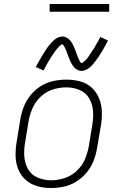

<svg xmlns="http://www.w3.org/2000/svg" viewBox="-20 -939 616 967"><path d="M236 8Q269 8 302 1Q335 -6 365 -25Q395 -44 417.5 -71.5Q440 -99 452 -130.5Q464 -162 469 -195L488 -305Q494 -341 493 -376Q492 -411 479.5 -442.5Q467 -474 442.5 -497Q418 -520 384 -529Q350 -538 315 -538Q282 -538 249 -531Q216 -524 186 -505.5Q156 -487 133.5 -459Q111 -431 99 -399.5Q87 -368 82 -335L64 -225Q58 -190 58.5 -154.5Q59 -119 71.5 -87.5Q84 -56 109 -33.5Q134 -11 167.5 -1.5Q201 8 236 8ZM237 -31Q203 -31 171 -44Q139 -57 122 -86Q105 -115 102.5 -149.5Q100 -184 106 -219L124 -329Q130 -362 144 -394.5Q158 -427 185.5 -452.5Q213 -478 246.5 -488.5Q280 -499 314 -499Q349 -499 380.5 -486Q412 -473 429 -444Q446 -415 448.5 -380.5Q451 -346 445 -311L427 -201Q421 -168 407 -135.5Q393 -103 366 -78Q339 -53 305 -42Q271 -31 237 -31ZM391 -582Q402 -582 412.5 -587Q423 -592 431.5 -599Q440 -606 448 -615.5Q456 -625 461 -631.5Q466 -638 472 -646.5Q478 -655 484 -664.5Q490 -674 496.5 -685Q503 -696 510 -708.5Q517 -721 524 -735L485 -753Q482 -747 479 -741Q476 -735 472.5 -729Q469 -723 466 -718Q463 -713 460.5 -708Q458 -703 455 -698Q452 -693 449 -689Q446 -685 443.5 -681Q441 -677 438.5 -673Q436 -669 433.5 -665.5Q431 -662 429 -659Q427 -656 425 -653Q423 -650 420.5 -647Q418 -644 413.5 -639Q409 -634 405.5 -631Q402 -628 398 -624.5Q394 -621 390 -621Q388 -621 384 -627.5Q380 -634 378.5 -637.5Q377 -641 374.5 -646Q372 -651 370 -656.5Q368 -662 366 -668Q364 -674 362 -679Q360 -684 358 -689Q356 -694 354 -699Q352 -704 349.5 -709Q347 -714 344.5 -719Q342 -724 339 -728Q336 -732 332.5 -736Q329 -740 325 -743.5Q321 -747 316 -749.5Q311 -752 305.5 -753.5Q300 -755 294 -755Q283 -755 272 -750Q261 -745 253 -738Q245 -731 236.5 -721.5Q228 -712 223 -705.5Q218 -699 212.5 -690.5Q207 -682 201 -672.5Q195 -663 188.5 -652Q182 -641 175 -628.5Q168 -616 160 -602L199 -584Q203 -590 206 -596Q209 -602 212 -608Q215 -614 218 -619Q221 -624 224 -629Q227 -634 230 -639Q233 -644 235.5 -648.5Q238 -653 241 -657Q244 -661 246.5 -664.5Q249 -668 251 -671.5Q253 -675 255.5 -678Q258 -681 260 -684Q262 -687 264.5 -690Q267 -693 271.5 -698Q276 -703 279 -706Q282 -709 286.5 -712.5Q291 -716 294 -716Q296 -716 300.5 -709.5Q305 -703 306.5 -699.5Q308 -696 310.5 -691Q313 -686 315 -680.5Q317 -675 319 -669Q321 -663 323 -658Q325 -653 327 -648Q329 -643 331 -638Q333 -633 335.5 -628Q338 -623 340.5 -618.5Q343 -614 346 -609.5Q349 -605 352.5 -601Q356 -597 360 -593.5Q364 -590 369 -587.5Q374 -585 379.5 -583.5Q385 -582 391 -582ZM530 -880V-919H230V-880Z"/></svg>

Font: Iosevka Sparkle Extralight
Style: Italic
Weight: 200
Italic angle: -9°
Designer: Belleve Invis
Foundry: Belleve Invis
Version: Version 4.5.0; ttfautohint (v1.8.3)